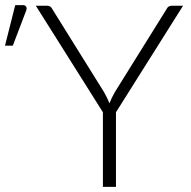

<svg xmlns="http://www.w3.org/2000/svg" viewBox="-130 -730 745 750"><path d="M0 0ZM323 -291.5V0H272V-291.5L10 -707.5H55Q62 -707.5 66.5 -704.2Q71 -701 74 -695L276.5 -370Q283 -358.5 288.2 -347.8Q293.5 -337 297.5 -326.5Q301.5 -337 306.8 -347.8Q312 -358.5 318.5 -370L521 -695Q523.5 -700.5 528.2 -704Q533 -707.5 540 -707.5H585ZM-110.5 -551.5 -70.5 -710H-40Q-31.5 -710 -27.8 -703.8Q-24 -697.5 -28 -688L-80 -551.5Z"/></svg>

Font: Lato Light
Style: Regular
Weight: 300
Designer: Lukasz Dziedzic
Foundry: tyPoland Lukasz Dziedzic
Version: Version 2.007; 2014-02-27